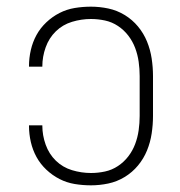

<svg xmlns="http://www.w3.org/2000/svg" viewBox="-20 -548 540 576"><path d="M253 8Q228 8 204 4Q180 0 158.5 -11Q137 -22 119 -39Q101 -56 89.5 -77Q78 -98 72.5 -122Q67 -146 67 -170V-172H107V-171Q107 -142 117 -114Q127 -86 147.5 -66Q168 -46 196 -37.5Q224 -29 253 -29Q274 -29 295 -33.5Q316 -38 334 -50Q352 -62 365 -79Q378 -96 385.5 -116Q393 -136 396 -157.5Q399 -179 399 -200V-320Q399 -341 396 -362.5Q393 -384 385.5 -404Q378 -424 365 -441Q352 -458 334 -470Q316 -482 295 -486.5Q274 -491 253 -491Q224 -491 196 -482.5Q168 -474 147.5 -454Q127 -434 117 -406Q107 -378 107 -349V-348H67V-350Q67 -374 72.5 -398Q78 -422 89.5 -443Q101 -464 119 -481Q137 -498 158.5 -509Q180 -520 204 -524Q228 -528 253 -528Q279 -528 305 -522.5Q331 -517 354 -503Q377 -489 394 -468.5Q411 -448 421 -423.5Q431 -399 435 -372.5Q439 -346 439 -320V-200Q439 -174 435 -147.5Q431 -121 421 -96.5Q411 -72 394 -51.5Q377 -31 354 -17Q331 -3 305 2.5Q279 8 253 8Z"/></svg>

Font: Iosevka SS18 Extralight
Style: Regular
Weight: 200
Monospace: yes
Designer: Belleve Invis
Foundry: Belleve Invis
Version: Version 25.1.1; ttfautohint (v1.8.4)